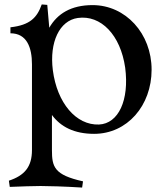

<svg xmlns="http://www.w3.org/2000/svg" viewBox="-20 -588 728 865"><path d="M20 226 24 254C75 252 131 250 163 250C195 250 271 252 350 257L354 229C224 200 214 164 214 88V-70C253 -17 314 15 404 15C553 15 663 -112 663 -274C663 -437 546 -565 397 -565C300 -565 238 -526 202 -463L193 -566L168 -568C147 -509 116 -475 27 -465V-438C101 -438 124 -374 124 -298V88C124 164 90 203 20 226ZM426 -27C323 -23 237 -124 218 -272C202 -398 248 -495 330 -507C435 -522 523 -430 544 -283C563 -137 514 -31 426 -27Z"/></svg>

Font: Basteleur Moonlight
Style: Regular
Weight: 300
Designer: Keussel
Foundry: Keussel Studio
Version: Version 1.300;Glyphs 3.2 (3192)